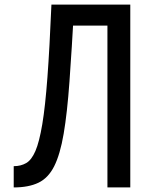

<svg xmlns="http://www.w3.org/2000/svg" viewBox="-20 -820 640 840"><path d="M450 0V-708H226V-800H550V0ZM40 0V-93Q71 -93 94.5 -106.5Q118 -120 135 -159.5Q152 -199 165 -276.5Q178 -354 187.5 -482Q197 -610 205 -800H305Q294 -603 284 -464Q274 -325 258.5 -234.5Q243 -144 217 -92.5Q191 -41 148 -20.5Q105 0 40 0Z"/></svg>

Font: Victor Mono
Style: Bold
Weight: 700
Monospace: yes
Designer: Rune Bjørnerås
Version: Version 1.561;gftools[0.9.30]